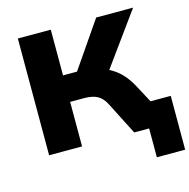

<svg xmlns="http://www.w3.org/2000/svg" viewBox="-124 -825 1104 1120"><g transform="rotate(-15 428.5 -265.5)"><path d="M686 174V0H620V-151H857V174ZM82 0V-705H281V-429H384L351 -408L555 -705H778L534 -368L452 -421Q508 -411 549.5 -390Q591 -369 622 -336.5Q653 -304 677 -259L816 0H596L496 -196Q476 -236 446 -252.5Q416 -269 365 -269H281V0Z"/></g></svg>

Font: Nunito Sans 10pt SemiExpanded Black
Style: Regular
Weight: 900
Width: 6
Designer: Vernon Adams
Foundry: Vernon Adams
Version: Version 3.101;gftools[0.9.27]